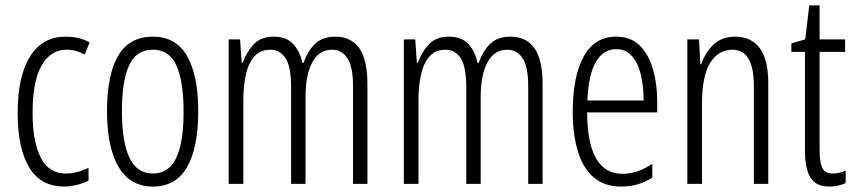

<svg xmlns="http://www.w3.org/2000/svg" viewBox="-20 -677 3149 707"><path d="M217 10Q130 10 87.5 -60.5Q45 -131 45 -261Q45 -396 90.5 -469Q136 -542 222 -542Q272 -542 310 -521L292 -476Q260 -494 226 -494Q166 -494 133 -435.5Q100 -377 100 -262Q100 -157 129.5 -97.5Q159 -38 223 -38Q262 -38 306 -59V-12Q287 -2 262.5 4Q238 10 217 10Z M710 -267Q710 -134 669 -62Q628 10 543 10Q459 10 416.5 -62.5Q374 -135 374 -268Q374 -401 415 -471.5Q456 -542 543 -542Q628 -542 669 -470.5Q710 -399 710 -267ZM429 -268Q429 -155 456.5 -96.5Q484 -38 543 -38Q601 -38 628.5 -94.5Q656 -151 656 -267Q656 -376 630 -435Q604 -494 543 -494Q482 -494 455.5 -436.5Q429 -379 429 -268Z M1215 -542Q1273 -542 1303 -499.5Q1333 -457 1333 -367V0H1280V-359Q1280 -432 1259 -463Q1238 -494 1203 -494Q1155 -494 1130 -447.5Q1105 -401 1105 -319V0H1052V-352Q1052 -433 1031 -463.5Q1010 -494 976 -494Q938 -494 916 -468.5Q894 -443 885 -401Q876 -359 876 -309V0H822V-532H864L870 -446H874Q887 -484 913.5 -513Q940 -542 988 -542Q1036 -542 1061 -513.5Q1086 -485 1093 -446H1098Q1114 -491 1141 -516.5Q1168 -542 1215 -542Z M1860 -542Q1918 -542 1948 -499.5Q1978 -457 1978 -367V0H1925V-359Q1925 -432 1904 -463Q1883 -494 1848 -494Q1800 -494 1775 -447.5Q1750 -401 1750 -319V0H1697V-352Q1697 -433 1676 -463.5Q1655 -494 1621 -494Q1583 -494 1561 -468.5Q1539 -443 1530 -401Q1521 -359 1521 -309V0H1467V-532H1509L1515 -446H1519Q1532 -484 1558.5 -513Q1585 -542 1633 -542Q1681 -542 1706 -513.5Q1731 -485 1738 -446H1743Q1759 -491 1786 -516.5Q1813 -542 1860 -542Z M2249 -542Q2303 -542 2336 -509Q2369 -476 2384.5 -422Q2400 -368 2400 -305V-263H2142Q2143 -37 2272 -37Q2328 -37 2382 -74V-23Q2357 -7 2328.5 1.5Q2300 10 2268 10Q2205 10 2165.5 -24.5Q2126 -59 2107.5 -121Q2089 -183 2089 -265Q2089 -395 2129 -468.5Q2169 -542 2249 -542ZM2249 -496Q2202 -496 2174.5 -449.5Q2147 -403 2143 -307H2350Q2350 -358 2340 -401Q2330 -444 2307.5 -470Q2285 -496 2249 -496Z M2687 -542Q2746 -542 2777.5 -500Q2809 -458 2809 -370V0H2756V-357Q2756 -428 2736 -461Q2716 -494 2678 -494Q2625 -494 2595 -445.5Q2565 -397 2565 -295V0H2511V-532H2554L2559 -440H2562Q2576 -482 2606.5 -512Q2637 -542 2687 -542Z M3047 -38Q3059 -38 3071.5 -41Q3084 -44 3094 -49V-3Q3081 3 3066 6.5Q3051 10 3033 10Q2984 10 2964 -23.5Q2944 -57 2944 -123V-486H2894V-517L2945 -532L2960 -657H2998V-532H3092V-486H2998V-126Q2998 -81 3007.5 -59.5Q3017 -38 3047 -38Z"/></svg>

Font: Noto Sans Thai ExtCond Light
Style: Regular
Weight: 300
Width: 2
Designer: Monotype Design Team
Foundry: Monotype Imaging Inc.
Version: Version 2.002; ttfautohint (v1.8.4.7-5d5b)